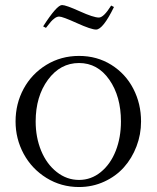

<svg xmlns="http://www.w3.org/2000/svg" viewBox="-20 -734 624 765"><path d="M294.9 11.2Q223.6 11.2 165 -25.1Q106.4 -61.5 74.2 -121.3Q42 -181.2 42 -250Q42 -320.8 74.2 -380.4Q106.4 -439.9 164.8 -475.6Q223.1 -511.2 294.9 -511.2Q366.7 -511.2 423.6 -475.6Q480.5 -439.9 511.2 -380.4Q542 -320.8 542 -250Q542 -198.2 523.9 -150.9Q505.9 -103.5 473.9 -67.6Q441.9 -31.7 395.3 -10.3Q348.6 11.2 294.9 11.2ZM122.1 -250Q122.1 -186.5 144 -133.3Q166 -80.1 206.1 -48.6Q246.1 -17.1 294.9 -17.1Q343.3 -17.1 381.8 -48.6Q420.4 -80.1 441.2 -133.1Q461.9 -186 461.9 -250Q461.9 -350.1 415.5 -416.5Q369.1 -482.9 294.9 -482.9Q220.2 -482.9 171.1 -416.3Q122.1 -349.6 122.1 -250ZM151.9 -628.9 163.1 -623Q176.8 -640.6 182.9 -647.7Q189 -654.8 198 -661.4Q207 -668 215.8 -668Q229 -668 286.1 -642.1Q343.3 -616.2 362.8 -616.2Q390.1 -616.2 434.1 -706.1L422.9 -711.9Q393.1 -664.1 374 -664.1Q352.5 -664.1 297.6 -689Q242.7 -713.9 227.1 -713.9Q206.5 -713.9 151.9 -628.9Z"/></svg>

Font: Ortica Linear Light
Style: Regular
Weight: 300
Designer: Benedetta Bovani
Foundry: Collletttivo
Version: Version 2.000;Glyphs 3.1.2 (3151)